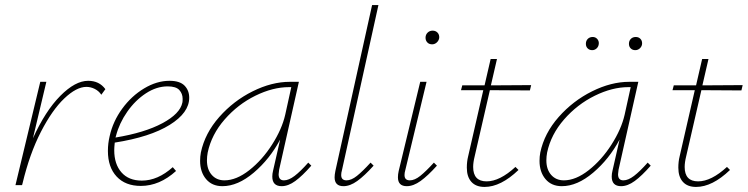

<svg xmlns="http://www.w3.org/2000/svg" viewBox="-20 -731 2955 758"><path d="M396 -379 380 -357Q370 -372 354 -380Q338 -388 321 -388Q282 -388 234 -342.5Q186 -297 141.5 -210.5Q97 -124 69 -7L67 0H41L139 -408H163L110 -185Q159 -293 218 -352.5Q277 -412 328 -412Q372 -412 396 -379Z M727 -345Q727 -286 650 -238Q573 -190 433 -168Q431 -148 431 -138Q431 -83 459.5 -50.5Q488 -18 540 -18Q603 -18 662 -71L675 -56Q610 3 536 3Q475 3 440.5 -34Q406 -71 406 -135Q406 -165 413 -194Q426 -252 462.5 -302Q499 -352 549 -382Q599 -412 649 -412Q690 -412 708.5 -393Q727 -374 727 -345ZM701 -341Q701 -361 688 -375.5Q675 -390 642 -390Q598 -390 556 -362.5Q514 -335 482.5 -290Q451 -245 438 -195L436 -188Q551 -207 621 -244.5Q691 -282 700 -326Q701 -330 701 -341Z M1209 -77Q1174 -37 1146 -16.5Q1118 4 1092 4Q1055 4 1055 -34Q1055 -45 1058 -57L1086 -180Q1045 -103 982 -49.5Q919 4 858 4Q817 4 793.5 -24Q770 -52 770 -96Q770 -113 773 -129Q789 -205 845.5 -269Q902 -333 977.5 -370.5Q1053 -408 1124 -408H1160L1082 -61Q1080 -47 1080 -43Q1080 -19 1101 -19Q1120 -19 1143 -36.5Q1166 -54 1197 -89ZM1106 -278 1130 -387H1121Q1057 -387 988 -353Q919 -319 867 -259.5Q815 -200 800 -129Q797 -113 797 -98Q797 -62 816 -40.5Q835 -19 866 -19Q913 -19 964 -59Q1015 -99 1054 -160Q1093 -221 1106 -278Z M1301 -31Q1301 -41 1304 -56L1449 -711H1474L1330 -59Q1327 -49 1327 -40Q1327 -19 1348 -19Q1367 -19 1389 -36.5Q1411 -54 1443 -89L1455 -77Q1419 -37 1390.5 -16.5Q1362 4 1336 4Q1301 4 1301 -31Z M1660 -582Q1660 -594 1668 -602Q1676 -610 1688 -610Q1700 -610 1707.5 -602Q1715 -594 1714 -581Q1712 -570 1704 -563Q1696 -556 1686 -556Q1674 -556 1667 -563.5Q1660 -571 1660 -582ZM1551 -31Q1551 -43 1554 -56L1639 -408H1664L1580 -59Q1577 -49 1577 -40Q1577 -19 1598 -19Q1617 -19 1639 -36.5Q1661 -54 1693 -89L1705 -77Q1669 -37 1640.5 -16.5Q1612 4 1586 4Q1551 4 1551 -31Z M1854 -114Q1848 -90 1848 -72Q1848 -15 1901 -15Q1953 -15 2015 -72L2027 -60Q1957 7 1893 7Q1859 7 1841 -13Q1823 -33 1823 -69Q1823 -93 1828 -113L1888 -375H1800L1805 -394H1893L1917 -498H1942L1918 -394L2077 -395L2072 -374L1914 -375Z M2293 -558Q2293 -570 2300.5 -577.5Q2308 -585 2320 -585Q2331 -585 2338 -577Q2345 -569 2344 -558Q2343 -547 2335.5 -540Q2328 -533 2318 -533Q2307 -533 2300 -540Q2293 -547 2293 -558ZM2463 -558Q2463 -570 2470.5 -577.5Q2478 -585 2490 -585Q2501 -585 2508 -578Q2515 -571 2515 -560Q2515 -549 2507 -541Q2499 -533 2488 -533Q2477 -533 2470 -540Q2463 -547 2463 -558ZM2549 -77Q2514 -37 2486 -16.5Q2458 4 2432 4Q2395 4 2395 -34Q2395 -45 2398 -57L2426 -180Q2385 -103 2322 -49.5Q2259 4 2198 4Q2157 4 2133.5 -24Q2110 -52 2110 -96Q2110 -113 2113 -129Q2129 -205 2185.5 -269Q2242 -333 2317.5 -370.5Q2393 -408 2464 -408H2500L2422 -61Q2420 -47 2420 -43Q2420 -19 2441 -19Q2460 -19 2483 -36.5Q2506 -54 2537 -89ZM2446 -278 2470 -387H2461Q2397 -387 2328 -353Q2259 -319 2207 -259.5Q2155 -200 2140 -129Q2137 -113 2137 -98Q2137 -62 2156 -40.5Q2175 -19 2206 -19Q2253 -19 2304 -59Q2355 -99 2394 -160Q2433 -221 2446 -278Z M2689 -114Q2683 -90 2683 -72Q2683 -15 2736 -15Q2788 -15 2850 -72L2862 -60Q2792 7 2728 7Q2694 7 2676 -13Q2658 -33 2658 -69Q2658 -93 2663 -113L2723 -375H2635L2640 -394H2728L2752 -498H2777L2753 -394L2912 -395L2907 -374L2749 -375Z"/></svg>

Font: Ysabeau Infant Extralight
Style: Italic
Weight: 200
Italic angle: -12°
Designer: Christian Thalmann (Catharsis Fonts)
Version: Version 0.003